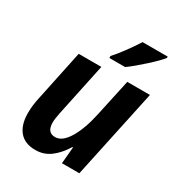

<svg xmlns="http://www.w3.org/2000/svg" viewBox="-183 -885 939 1013"><g transform="rotate(30 286.5 -378.0)"><path d="M52 -140Q52 -189 65 -244L128 -544H266L198 -222Q190 -184 190 -162Q190 -101 239 -101Q282 -101 318 -160.5Q354 -220 375 -318L424 -544H562L446 0H340L349 -101H345Q313 -49 273.5 -19.5Q234 10 183 10Q118 10 85 -29.5Q52 -69 52 -140ZM279 -618Q303 -644 334 -686Q365 -728 389 -766H542V-758Q522 -732 468 -683Q414 -634 375 -606H279Z"/></g></svg>

Font: Noto Sans Display
Style: Bold Italic
Weight: 700
Italic angle: -12°
Designer: Monotype Design team
Foundry: Monotype Imaging Inc.
Version: Version 1.000